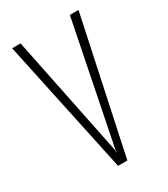

<svg xmlns="http://www.w3.org/2000/svg" viewBox="-159 -695 672 769"><g transform="rotate(-30 177.5 -310.0)"><path d="M156 0 24 -620H63L177 -61L178 -49H179V-61L291 -620H331L199 0Z"/></g></svg>

Font: Smooch Sans Thin Light
Style: Regular
Weight: 300
Version: Version 1.010